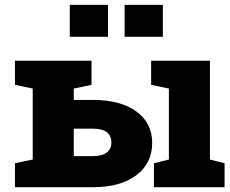

<svg xmlns="http://www.w3.org/2000/svg" viewBox="-20 -782 959 802"><path d="M623 0V-100.1L685.5 -115.7V-412.1L611.3 -427.7V-528.3H856.9V-115.7L918 -100.1V0ZM367.7 -364.7Q483.4 -364.7 549.6 -316.4Q615.7 -268.1 615.7 -185.5Q615.7 -100.1 549.3 -50Q482.9 0 367.7 0H42.5V-100.1L116.7 -115.7V-412.1L42.5 -427.7V-528.3H362.3V-427.7L288.1 -412.1V-364.7ZM288.1 -129.9H367.7Q406.2 -129.9 425.8 -144.8Q445.3 -159.7 445.3 -186Q445.3 -244.6 367.7 -244.6H288.1ZM500.5 -628.4V-761.7H660.2V-628.4ZM271.5 -628.4V-761.7H431.2V-628.4Z"/></svg>

Font: Roboto Slab Black
Style: Regular
Weight: 900
Designer: Google
Version: Version 2.000; ttfautohint (v1.8.1.43-b0c9)